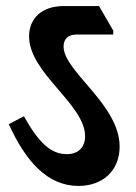

<svg xmlns="http://www.w3.org/2000/svg" viewBox="-20 -645 449 634"><path d="M239 -31C320 -31 375 -82 375 -161C375 -300 190 -409 190 -491C190 -516 204 -531 234 -531H354V-544L307 -625H190C119 -625 76 -585 76 -525C76 -403 261 -301 261 -195C261 -158 238 -136 201 -136C146 -136 107 -176 59 -261L9 -235C65 -112 137 -31 239 -31Z"/></svg>

Font: Noto Serif Devanagari Condensed
Style: Bold
Weight: 700
Width: 3
Designer: Universal Thirst, Indian Type Foundry and the Monotype Design Team
Foundry: Monotype Imaging Inc.
Version: Version 2.004